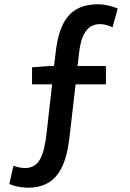

<svg xmlns="http://www.w3.org/2000/svg" viewBox="-20 -770 610 899"><path d="M531 -730C509 -740 472 -750 440 -750C311 -750 257 -674 240 -519L233 -461H209L130 -455V-375H224L199 -154C186 -35 162 16 97 17C78 16 60 13 43 6L24 91C42 101 74 108 111 109C245 109 289 11 305 -125L334 -375H476V-461H343L351 -528C359 -599 385 -657 447 -657C473 -657 492 -649 507 -642Z"/></svg>

Font: Genne Gothic Medium
Style: Regular
Weight: 500
Designer: Ryoko NISHIZUKA (kana & ideographs); Paul D. Hunt (Latin, Greek & Cyrillic); Wenlong ZHANG (bopomofo); Sandoll Communica
Foundry: Adobe Systems Incorporated
Version: Version 1.004;PS 1.004;hotconv 16.6.51;makeotf.lib2.5.65220